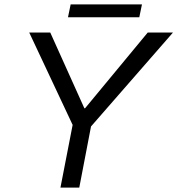

<svg xmlns="http://www.w3.org/2000/svg" viewBox="-20 -847 801 867"><path d="M253 0 308 -283 112 -700H207L361 -358H364L647 -700H761L391 -276L338 0ZM287 -769 299 -827H621L609 -769Z"/></svg>

Font: REM Light
Style: Italic
Weight: 300
Italic angle: -11°
Designer: Octavio Pardo
Foundry: Ashler Design
Version: Version 1.005;gftools[0.9.28]